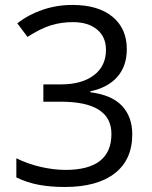

<svg xmlns="http://www.w3.org/2000/svg" viewBox="-20 -744 612 774"><path d="M491.2 -545.9Q491.2 -477.5 452.9 -434.1Q414.6 -390.6 344.2 -376V-372.1Q430.2 -361.3 471.7 -317.4Q513.2 -273.4 513.2 -202.1Q513.2 -100.1 442.4 -45.2Q371.6 9.8 241.2 9.8Q184.6 9.8 137.5 1.2Q90.3 -7.3 45.9 -28.8V-106Q92.3 -83 144.8 -71Q197.3 -59.1 244.1 -59.1Q429.2 -59.1 429.2 -204.1Q429.2 -334 225.1 -334H154.8V-403.8H226.1Q309.6 -403.8 358.4 -440.7Q407.2 -477.5 407.2 -543Q407.2 -595.2 371.3 -625Q335.4 -654.8 273.9 -654.8Q227.1 -654.8 185.5 -642.1Q144 -629.4 90.8 -595.2L49.8 -649.9Q93.8 -684.6 151.1 -704.3Q208.5 -724.1 272 -724.1Q376 -724.1 433.6 -676.5Q491.2 -628.9 491.2 -545.9Z"/></svg>

Font: f01722094
Style: Regular
Weight: 400
Foundry: Ascender Corporation
Version: Version 1.10